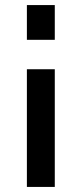

<svg xmlns="http://www.w3.org/2000/svg" viewBox="-20 -733 322 757"><path d="M196 -460V4H86V-460ZM196 -713V-576H86V-713Z"/></svg>

Font: Raleway Thin SemiBold
Style: Regular
Weight: 600
Version: Version 4.026